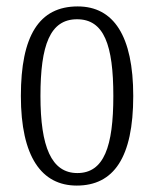

<svg xmlns="http://www.w3.org/2000/svg" viewBox="-20 -567 479 598"><path d="M219 11C334 11 395 -76 395 -268C395 -455 334 -547 222 -547C102 -547 45 -456 45 -268C45 -78 110 11 219 11ZM221 -28C140 -28 106 -110 106 -268C106 -427 136 -507 220 -507C304 -507 333 -427 333 -268C333 -111 304 -28 221 -28Z"/></svg>

Font: Noto Serif Georgian ExtraCondensed Light
Style: Regular
Weight: 300
Width: 2
Designer: Monotype Design Team, Akaki Razmadze
Foundry: Google LLC
Version: Version 2.003